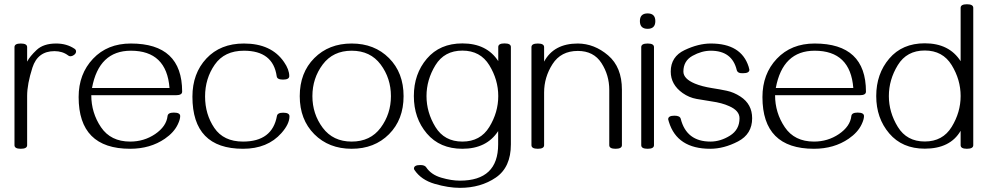

<svg xmlns="http://www.w3.org/2000/svg" viewBox="-20 -695 4692 912"><path d="M78.6 11.7Q48.8 11.7 48.8 -5.4V-471.2Q48.8 -488.3 78.6 -488.3Q108.9 -488.3 108.9 -471.2V-402.3Q121.6 -427.2 154.1 -457.8Q186.5 -488.3 246.6 -488.3Q296.9 -488.3 334 -463.4Q341.3 -458.5 341.3 -450.7Q341.3 -440.4 330.1 -433.1Q322.3 -427.7 314.9 -427.7Q308.1 -427.7 303.7 -431.6Q276.9 -452.1 238.8 -452.1Q159.2 -452.1 134 -373.8Q108.9 -295.4 108.9 -239.7V-5.4Q108.9 11.7 78.6 11.7Z M598.1 11.7Q353.5 11.7 353.5 -233.9Q353.5 -343.8 421.9 -416Q490.2 -488.3 601.6 -488.3Q845.2 -488.3 845.2 -259.8Q845.2 -242.7 815.4 -242.7H413.6Q413.6 -159.2 459.7 -90.8Q505.9 -22.5 598.1 -22.5Q664.1 -22.5 716.8 -58.1Q770.5 -94.7 775.9 -144Q777.8 -160.2 805.7 -160.2Q835.9 -160.2 835.9 -143.6Q835.9 -127.9 824.7 -104.5Q806.6 -65.9 763.2 -36.1Q693.4 11.7 598.1 11.7ZM785.2 -276.9Q771.5 -454.1 601.6 -454.1Q449.7 -454.1 417 -276.9Z M1355 -142.6Q1355 -106 1316.9 -63Q1251 11.7 1134.3 11.7Q894 11.7 894 -235.8Q894 -346.2 960.4 -417.2Q1026.9 -488.3 1138.7 -488.3Q1269 -488.3 1329.1 -400.4Q1354 -364.7 1354 -333.5Q1354 -316.9 1324.2 -316.9Q1296.4 -316.9 1294.4 -332.5Q1277.3 -454.1 1138.7 -454.1Q1045.9 -454.1 1000 -387.9Q954.1 -321.8 954.1 -236.8Q954.1 -152.3 998 -87.4Q1042 -22.5 1134.3 -22.5Q1273.4 -22.5 1295.4 -144Q1297.9 -159.7 1325.2 -159.7Q1355 -159.7 1355 -142.6Z M1650.4 -488.3Q1758.8 -488.3 1827.9 -418.9Q1897 -349.6 1897 -238.3Q1897 -127 1827.9 -57.6Q1758.8 11.7 1650.4 11.7Q1542 11.7 1472.9 -57.6Q1403.8 -127 1403.8 -238.3Q1403.8 -349.6 1472.9 -418.9Q1542 -488.3 1650.4 -488.3ZM1650.4 -454.1Q1562 -454.1 1512.9 -388.7Q1463.9 -323.2 1463.9 -238.3Q1463.9 -153.8 1512.9 -88.1Q1562 -22.5 1650.4 -22.5Q1739.3 -22.5 1788.1 -88.1Q1836.9 -153.8 1836.9 -238.3Q1836.9 -323.2 1788.1 -388.7Q1739.3 -454.1 1650.4 -454.1Z M2406.7 -9.3Q2406.7 99.6 2335.2 148.4Q2263.7 197.3 2164.6 197.3Q2110.4 197.3 2045.4 178.5Q1980.5 159.7 1948.7 112.3Q1946.3 108.4 1946.3 105.5Q1946.3 88.9 1976.6 88.9Q1997.6 88.9 2004.4 99.6Q2027.8 134.8 2075.9 148.9Q2124 163.1 2164.6 163.1Q2346.2 163.1 2346.2 -9.3V-72.3Q2291.5 11.7 2176.3 11.7Q2069.3 11.7 2007.6 -60.8Q1945.8 -133.3 1945.8 -238.8Q1945.8 -343.8 2007.6 -416.3Q2069.3 -488.8 2176.3 -488.8Q2292 -488.8 2346.7 -404.8V-471.7Q2346.7 -488.8 2376.5 -488.8Q2406.7 -488.8 2406.7 -471.7ZM2176.3 -22.5Q2261.7 -22.5 2304.2 -91.8Q2346.7 -161.1 2346.7 -238.8Q2346.7 -315.9 2304.2 -385.3Q2261.7 -454.6 2176.3 -454.6Q2090.8 -454.6 2048.3 -385.3Q2005.9 -315.9 2005.9 -238.8Q2005.9 -161.1 2048.3 -91.8Q2090.8 -22.5 2176.3 -22.5Z M2903.8 11.7Q2874 11.7 2874 -5.4V-268.6Q2874 -337.9 2836.9 -395.5Q2799.8 -453.1 2724.6 -453.1Q2644.5 -453.1 2604.5 -390.6Q2564.5 -328.1 2564.5 -255.4V-5.4Q2564.5 11.7 2534.7 11.7Q2504.4 11.7 2504.4 -5.4V-471.2Q2504.4 -488.3 2534.7 -488.3Q2564.5 -488.3 2564.5 -471.2V-402.3Q2610.8 -488.3 2724.6 -488.3Q2803.2 -487.8 2868.7 -431.9Q2934.1 -376 2934.1 -269V-5.4Q2934.1 11.7 2903.8 11.7Z M3056.2 -558.1Q3019.5 -558.1 3019.5 -594.7Q3019.5 -631.3 3056.2 -631.3Q3092.8 -631.3 3092.8 -594.7Q3092.8 -558.1 3056.2 -558.1ZM3056.2 11.7Q3025.9 11.7 3025.9 -5.4V-471.2Q3025.9 -488.3 3056.2 -488.3Q3086.4 -488.3 3086.4 -471.2V-5.4Q3086.4 11.7 3056.2 11.7Z M3353.5 11.7Q3196.3 11.7 3157.2 -116.2Q3153.8 -126.5 3153.8 -128.4Q3153.8 -145.5 3183.6 -145.5Q3209.5 -145.5 3213.4 -130.9Q3240.7 -22.5 3354.5 -22.5Q3402.3 -22.5 3447.5 -50.8Q3492.7 -79.1 3492.7 -133.3Q3492.7 -169.4 3443.4 -190.9Q3409.2 -206.5 3359.9 -213.4Q3324.2 -218.8 3288.8 -225.1Q3253.4 -231.4 3222.7 -252.9Q3166 -293 3166 -355Q3166 -425.8 3231.7 -457Q3297.4 -488.3 3356.4 -488.3Q3501 -488.3 3536.1 -377.9Q3539.6 -364.3 3539.6 -363.8Q3539.6 -347.2 3509.3 -347.2Q3483.9 -345.7 3479.5 -362.3Q3457.5 -454.1 3356.4 -454.1Q3313 -454.1 3269.5 -429.9Q3226.1 -405.8 3226.1 -355Q3226.1 -320.8 3280.8 -297.9Q3314 -284.2 3362.8 -276.4Q3398.4 -271 3432.1 -263.9Q3465.8 -256.8 3497.1 -236.3Q3552.7 -200.2 3552.7 -133.3Q3552.7 -58.1 3485.6 -23.2Q3418.5 11.7 3353.5 11.7Z M3846.2 11.7Q3601.6 11.7 3601.6 -233.9Q3601.6 -343.8 3669.9 -416Q3738.3 -488.3 3849.6 -488.3Q4093.3 -488.3 4093.3 -259.8Q4093.3 -242.7 4063.5 -242.7H3661.6Q3661.6 -159.2 3707.8 -90.8Q3753.9 -22.5 3846.2 -22.5Q3912.1 -22.5 3964.8 -58.1Q4018.6 -94.7 4023.9 -144Q4025.9 -160.2 4053.7 -160.2Q4084 -160.2 4084 -143.6Q4084 -127.9 4072.8 -104.5Q4054.7 -65.9 4011.2 -36.1Q3941.4 11.7 3846.2 11.7ZM4033.2 -276.9Q4019.5 -454.1 3849.6 -454.1Q3697.8 -454.1 3665 -276.9Z M4572.8 11.7Q4543 11.7 4543 -5.4V-73.7Q4493.7 11.2 4372.6 11.2Q4265.6 11.2 4203.9 -61.3Q4142.1 -133.8 4142.1 -238.8Q4142.1 -344.2 4203.9 -416.7Q4265.6 -489.3 4372.6 -489.3Q4488.8 -489.3 4543 -404.3V-657.7Q4543 -674.8 4572.8 -674.8Q4603 -674.8 4603 -657.7V-5.4Q4603 11.7 4572.8 11.7ZM4372.6 -22.9Q4458 -22.9 4500.5 -92.3Q4543 -161.6 4543 -238.8Q4543 -316.4 4500.5 -385.7Q4458 -455.1 4372.6 -455.1Q4287.1 -455.1 4244.6 -385.7Q4202.1 -316.4 4202.1 -238.8Q4202.1 -161.6 4244.6 -92.3Q4287.1 -22.9 4372.6 -22.9Z"/></svg>

Font: Gayathri Thin
Style: Regular
Weight: 100
Designer: Binoy Dominic <binoy.domenic@gmail.com>
Foundry: SMC
Version: Version 1.000